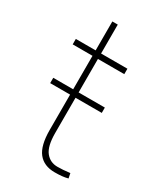

<svg xmlns="http://www.w3.org/2000/svg" viewBox="-174 -740 699 820"><g transform="rotate(30 175.5 -330.5)"><path d="M237.8 10.3Q184.6 10.3 157 -24.4Q129.4 -59.1 129.4 -136.2V-501.5H31.7V-528.3H129.4V-670.9H156.2V-528.3H286.1V-501.5H156.2V-136.2Q156.2 -71.3 178.2 -43.7Q200.2 -16.1 236.3 -16.1Q252 -16.1 264.2 -17.1Q276.4 -18.1 297.9 -20.5L302.7 3.4Q288.1 7.3 272.7 8.8Q257.3 10.3 237.8 10.3ZM31.2 -310.1V-336.4H285.6V-310.1Z"/></g></svg>

Font: Roboto Slab LO Thin
Style: Regular
Weight: 250
Designer: Google
Version: Version 2.00;September 28, 2018;FontCreator 11.5.0.2427 64-b